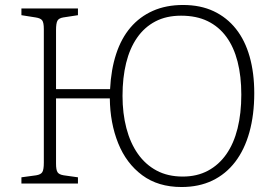

<svg xmlns="http://www.w3.org/2000/svg" viewBox="-20 -737 1104 771"><path d="M709 14Q615 14 551 -33.5Q487 -81 454.5 -162Q422 -243 421 -342H205V-80Q205 -55 211 -45.5Q217 -36 236 -33L293 -25V0H66V-25L125 -33Q144 -36 150 -46Q156 -56 156 -84V-620Q156 -646 149.5 -655Q143 -664 123 -667L66 -676V-703H293V-676L234 -667Q216 -664 210.5 -653.5Q205 -643 205 -616V-379H422Q426 -458 446.5 -520.5Q467 -583 504 -626.5Q541 -670 594 -693.5Q647 -717 715 -717Q785 -717 838 -692Q891 -667 927.5 -621Q964 -575 982.5 -509.5Q1001 -444 1001 -363Q1001 -276 981.5 -206Q962 -136 924.5 -87Q887 -38 833 -12Q779 14 709 14ZM714 -28Q771 -28 815 -51.5Q859 -75 889 -118Q919 -161 934 -221.5Q949 -282 949 -357Q949 -431 934 -489.5Q919 -548 889 -589Q859 -630 814 -652Q769 -674 707 -674Q648 -674 604 -651Q560 -628 530.5 -585.5Q501 -543 486.5 -484Q472 -425 472 -352Q472 -282 487.5 -222.5Q503 -163 533.5 -119.5Q564 -76 609 -52Q654 -28 714 -28Z"/></svg>

Font: Literata 18pt ExtraLight
Style: Regular
Weight: 250
Designer: Latin by Veronika Burian and Jose Scaglione. Greek by Irene Vlachou. Cyrillic by Vera Evstafieva.
Foundry: TypeTogether
Version: Version 3.103;gftools[0.9.29]